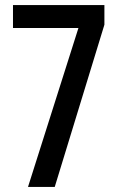

<svg xmlns="http://www.w3.org/2000/svg" viewBox="-20 -734 465 754"><path d="M288 -624 90 0H195L390 -637V-714H31V-624Z"/></svg>

Font: Noto Sans Devanagari UI ExtraCondensed Medium
Style: Regular
Weight: 500
Width: 2
Designer: Jelle Bosma - Monotype Design Team
Foundry: Monotype Imaging Inc.
Version: Version 2.003